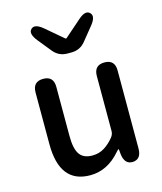

<svg xmlns="http://www.w3.org/2000/svg" viewBox="-123 -922 867 1026"><g transform="rotate(-15 310.0 -409.5)"><path d="M249 13Q80 13 80 -204V-490Q80 -550 138 -550Q195 -550 195 -490V-218Q195 -148 216.5 -117Q238 -86 287 -86Q325 -86 354.5 -105Q384 -124 407 -153Q419 -168 419 -187V-490Q419 -550 477 -550Q534 -550 534 -490V-59Q534 0 487 3Q441 5 434 -54L432 -76Q431 -83 429.5 -83Q428 -83 417 -71Q345 13 249 13ZM299 -647Q252 -647 222 -683L162 -757Q125 -803 147 -824Q169 -846 214 -808L307 -729Q312 -724 317 -729L406 -807Q449 -846 472 -824Q495 -802 458 -757L398 -683Q368 -647 321 -647Z"/></g></svg>

Font: Resource Han Rounded JP Medium
Style: Regular
Weight: 500
Designer: Cyano Hao (round all glyphs); Ryoko NISHIZUKA 西塚涼子 (kana, bopomofo & ideographs); Paul D. Hunt (Latin, Greek & Cyrillic)
Foundry: Cyano Hao
Version: 0.990